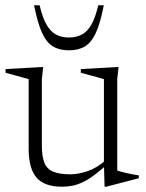

<svg xmlns="http://www.w3.org/2000/svg" viewBox="-20 -697 554 727"><path d="M138.5 -146.5Q138.5 -104.5 148.2 -80.5Q158 -56.5 181.8 -46.8Q205.5 -37 247 -37Q277 -37 312.8 -49.5Q348.5 -62 379 -89.5L391.5 -79.5Q361 -52 337.2 -34.2Q313.5 -16.5 293.2 -7Q273 2.5 254.2 6.2Q235.5 10 215 10Q147.5 10 118 -24.8Q88.5 -59.5 88.5 -134.5V-397.5L1 -421.5V-435.5L143.5 -443.5L138.5 -398ZM376 10 373.5 -75.5V-397.5L286 -421.5V-435.5L429 -443.5L424 -398V-51.5Q428.5 -49.5 438.5 -46.8Q448.5 -44 461.2 -41.2Q474 -38.5 485.8 -36.2Q497.5 -34 505.5 -33V-22L382 10ZM241 -555Q269.5 -555 290.5 -566.5Q311.5 -578 326.5 -604.8Q341.5 -631.5 352 -677H373Q360 -609.5 343 -572.8Q326 -536 301.5 -521.2Q277 -506.5 241 -506.5Q205 -506.5 180.5 -521.2Q156 -536 139.2 -572.8Q122.5 -609.5 109 -677H130Q140.5 -631.5 155.5 -604.8Q170.5 -578 191.5 -566.5Q212.5 -555 241 -555Z"/></svg>

Font: Newsreader 24pt Light
Style: Regular
Weight: 300
Designer: Hugues Gentile
Foundry: Production Type
Version: Version 1.003